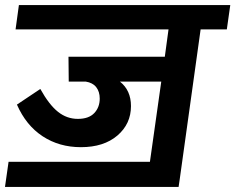

<svg xmlns="http://www.w3.org/2000/svg" viewBox="-34 -712 934 762"><path d="M879.9 -691.9 866.2 -595.2H762.2L679.2 0L674.8 29.8H-14.2L0 -69.8H561L606 -388.2H441.9Q485.8 -353.5 485.8 -291Q485.8 -220.2 431.9 -174.1Q377.9 -127.9 287.1 -127.9Q201.2 -127.9 135.3 -171.1Q69.3 -214.4 33.2 -296.9L126 -358.9Q161.1 -295.9 196.3 -268.1Q231.4 -240.2 274.9 -240.2Q318.4 -240.2 340.1 -263.2Q361.8 -286.1 361.8 -320.8Q361.8 -348.1 347.9 -366Q334 -383.8 306.2 -388.2H238.8L237.8 -486.8H620.1L634.8 -595.2H27.8L41 -691.9Z"/></svg>

Font: FiraGO SemiBold
Style: Italic
Weight: 600
Italic angle: -8°
Designer: bBox Type GmbH
Foundry: bBox Type GmbH
Version: Version 1.001;PS 001.001;hotconv 1.0.88;makeotf.lib2.5.64775